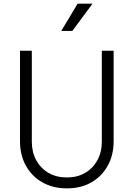

<svg xmlns="http://www.w3.org/2000/svg" viewBox="-20 -1024 735 1056"><path d="M348 12Q271 12 213 -21Q155 -54 122.5 -112.5Q90 -171 90 -247V-745H155V-245Q155 -187 179.5 -142.5Q204 -98 247 -73Q290 -48 348 -48Q405 -48 448 -73Q491 -98 515.5 -142.5Q540 -187 540 -245V-745H605V-247Q605 -171 572.5 -112.5Q540 -54 482.5 -21Q425 12 348 12ZM317 -854 407 -1004H489L378 -854Z"/></svg>

Font: Plus Jakarta Sans Light
Style: Regular
Weight: 300
Designer: Gumpita Rahayu
Foundry: Tokotype
Version: Version 2.006; ttfautohint (v1.8.4.7-5d5b)